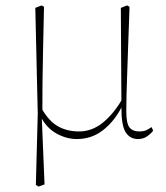

<svg xmlns="http://www.w3.org/2000/svg" viewBox="-20 -499 612 707"><path d="M112 182 119 -80 110 -470 133 -479 142 -474Q140 -378 138.5 -311.5Q137 -245 136.5 -194Q136 -143 136 -95Q162 -51 195 -33Q228 -15 271 -15Q318 -15 357 -46Q396 -77 427 -129L425 -470L448 -479L457 -474Q454 -392 452 -333Q450 -274 448.5 -231Q447 -188 446 -154.5Q445 -121 445 -90Q445 -44 457 -29.5Q469 -15 492 -15Q509 -15 518.5 -19.5Q528 -24 538 -31L544 -18Q537 -8 522.5 2.5Q508 13 488 13Q459 13 443 -11.5Q427 -36 427 -103Q400 -51 358.5 -19Q317 13 263 13Q226 13 190.5 -6Q155 -25 134 -62L144 180L122 188Z"/></svg>

Font: Source Serif Pro ExtraLight
Style: Regular
Weight: 200
Designer: Frank Grießhammer
Foundry: Adobe Systems Incorporated
Version: Version 3.001;hotconv 1.0.111;makeotfexe 2.5.65597